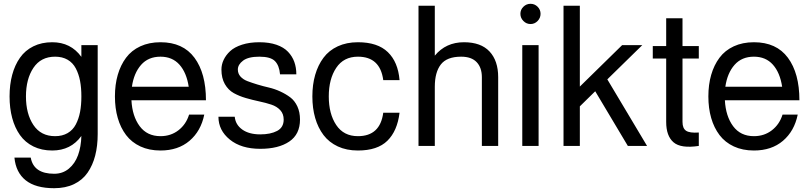

<svg xmlns="http://www.w3.org/2000/svg" viewBox="-20 -760 4213 1000"><path d="M403.8 -51.8Q349.1 23.9 252 23.9Q196.8 23.9 153.8 2.7Q110.8 -18.6 84 -56.6Q57.1 -94.7 43.5 -145.5Q29.8 -196.3 29.8 -257.8Q29.8 -319.3 43.5 -370.1Q57.1 -420.9 84 -459.2Q110.8 -497.6 153.8 -518.8Q196.8 -540 252 -540Q348.6 -540 403.8 -463.9V-524.9H488.8V-62Q488.8 0 475.8 50.3Q462.9 100.6 436.3 139.2Q409.7 177.7 365.5 199Q321.3 220.2 262.2 220.2Q165.5 220.2 114 179.2Q62.5 138.2 55.2 61H140.1Q155.3 145 262.2 145Q306.6 145 338.6 118.4Q370.6 91.8 386.5 48.1Q402.3 4.4 403.8 -51.8ZM267.1 -464.8Q192.9 -464.8 154.1 -406.7Q115.2 -348.6 115.2 -257.8Q115.2 -167 154.1 -108.9Q192.9 -50.8 267.1 -50.8Q304.7 -50.8 332 -66.7Q359.4 -82.5 374.8 -111.8Q390.1 -141.1 397 -177Q403.8 -212.9 403.8 -257.8Q403.8 -302.7 397 -338.6Q390.1 -374.5 374.8 -403.8Q359.4 -433.1 332 -449Q304.7 -464.8 267.1 -464.8Z M815.9 23.9Q756.8 23.9 711.2 2.7Q665.5 -18.6 636.7 -56.6Q607.9 -94.7 593.3 -145.5Q578.6 -196.3 578.6 -257.8Q578.6 -319.3 593.3 -370.1Q607.9 -420.9 636.5 -459.2Q665 -497.6 710.9 -518.8Q756.8 -540 815.9 -540Q933.1 -540 992.9 -459.2Q1052.7 -378.4 1052.7 -237.8H967.8H664.6Q668.9 -154.8 707.5 -102.8Q746.1 -50.8 815.9 -50.8Q869.6 -50.8 909.4 -81.5Q949.2 -112.3 964.8 -163.1H1043.9Q1026.4 -77.1 967 -26.6Q907.7 23.9 815.9 23.9ZM815.9 -464.8Q752.4 -464.8 714.8 -422.1Q677.2 -379.4 667 -308.1H962.9Q951.7 -381.8 914.6 -423.3Q877.4 -464.8 815.9 -464.8Z M1330.6 -540Q1381.8 -540 1419.9 -526.9Q1458 -513.7 1480.2 -490.2Q1502.4 -466.8 1512.9 -437.5Q1523.4 -408.2 1523.4 -373H1438.5Q1434.6 -418.9 1411.9 -441.9Q1389.2 -464.8 1330.6 -464.8Q1273.4 -464.8 1246.1 -444.3Q1218.8 -423.8 1218.8 -397.9Q1218.8 -376.5 1232.7 -361.1Q1246.6 -345.7 1269.3 -337.2Q1292 -328.6 1321 -319.8Q1350.1 -311 1380.6 -304Q1411.1 -296.9 1440.2 -283.4Q1469.2 -270 1491.9 -252.9Q1514.6 -235.8 1528.6 -206.1Q1542.5 -176.3 1542.5 -137.2Q1542.5 -60.5 1486.6 -22.7Q1430.7 15.1 1335.4 15.1Q1236.3 15.1 1177 -33Q1117.7 -81.1 1117.7 -151.9H1202.6Q1206.5 -110.4 1241.9 -85.2Q1277.3 -60.1 1335.4 -60.1Q1389.2 -60.1 1423.3 -78.1Q1457.5 -96.2 1457.5 -137.2Q1457.5 -167 1439.7 -186.3Q1421.9 -205.6 1393.3 -215.1Q1364.7 -224.6 1330.1 -231.9Q1295.4 -239.3 1260.7 -249.3Q1226.1 -259.3 1197.5 -275.1Q1168.9 -291 1151.1 -322Q1133.3 -353 1133.3 -397.9Q1133.3 -423.8 1144.8 -448.2Q1156.2 -472.7 1178.7 -493.7Q1201.2 -514.6 1240.5 -527.3Q1279.8 -540 1330.6 -540Z M1844.2 -464.8Q1770 -464.8 1731.2 -406.7Q1692.4 -348.6 1692.4 -257.8Q1692.4 -167 1731.2 -108.9Q1770 -50.8 1844.2 -50.8Q1960 -50.8 1976.1 -172.9H2061Q2049.3 -77.6 1997.6 -26.9Q1945.8 23.9 1844.2 23.9Q1785.2 23.9 1739.5 2.7Q1693.8 -18.6 1665 -56.6Q1636.2 -94.7 1621.6 -145.5Q1606.9 -196.3 1606.9 -257.8Q1606.9 -319.3 1621.6 -370.1Q1636.2 -420.9 1664.8 -459.2Q1693.4 -497.6 1739.3 -518.8Q1785.2 -540 1844.2 -540Q1946.8 -540 2000 -488.5Q2053.2 -437 2061 -342.8H1976.1Q1960 -464.8 1844.2 -464.8Z M2159.7 0V-730H2244.6V-470.2Q2302.2 -540 2396.5 -540Q2484.9 -540 2529.8 -491.7Q2574.7 -443.4 2574.7 -357.9V0H2489.7V-357.9Q2489.7 -407.7 2462.6 -436.3Q2435.5 -464.8 2381.8 -464.8Q2307.6 -464.8 2276.1 -424.3Q2244.6 -383.8 2244.6 -308.1V0Z M2700.2 0V-524.9H2785.2V0ZM2706.1 -650.6Q2690.4 -666.5 2690.4 -688Q2690.4 -709.5 2706.1 -724.9Q2721.7 -740.2 2743.2 -740.2Q2764.6 -740.2 2780 -724.9Q2795.4 -709.5 2795.4 -688Q2795.4 -666.5 2780 -650.6Q2764.6 -634.8 2743.2 -634.8Q2721.7 -634.8 2706.1 -650.6Z M2915 0V-730H3000V-309.1L3220.2 -524.9H3325.2L3143.1 -346.7L3350.1 0H3250L3080.1 -284.7L3000 -206.1V0Z M3379.9 -455.1V-520H3449.7V-665H3534.7V-520H3619.6V-455.1H3534.7V-125Q3534.7 -91.3 3553.5 -78.9Q3572.3 -66.4 3619.6 -69.8V0Q3526.4 14.2 3488 -18.8Q3449.7 -51.8 3449.7 -125V-455.1Z M3906.7 23.9Q3847.7 23.9 3802 2.7Q3756.3 -18.6 3727.5 -56.6Q3698.7 -94.7 3684.1 -145.5Q3669.4 -196.3 3669.4 -257.8Q3669.4 -319.3 3684.1 -370.1Q3698.7 -420.9 3727.3 -459.2Q3755.9 -497.6 3801.8 -518.8Q3847.7 -540 3906.7 -540Q4023.9 -540 4083.7 -459.2Q4143.6 -378.4 4143.6 -237.8H4058.6H3755.4Q3759.8 -154.8 3798.3 -102.8Q3836.9 -50.8 3906.7 -50.8Q3960.4 -50.8 4000.2 -81.5Q4040 -112.3 4055.7 -163.1H4134.8Q4117.2 -77.1 4057.9 -26.6Q3998.5 23.9 3906.7 23.9ZM3906.7 -464.8Q3843.3 -464.8 3805.7 -422.1Q3768.1 -379.4 3757.8 -308.1H4053.7Q4042.5 -381.8 4005.4 -423.3Q3968.3 -464.8 3906.7 -464.8Z"/></svg>

Font: Miedinger*
Style: Book
Weight: 400
Version: Version 001.000